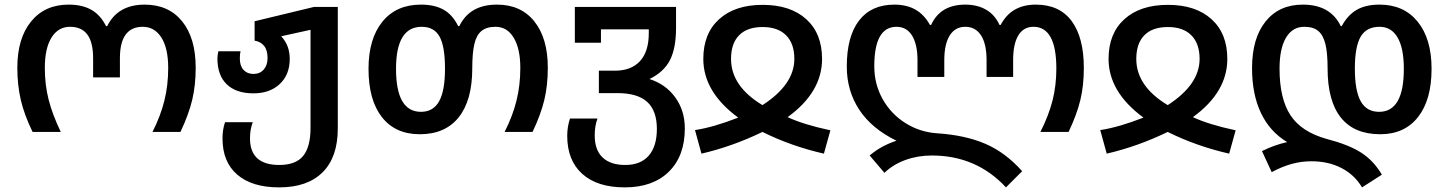

<svg xmlns="http://www.w3.org/2000/svg" viewBox="-20 -571 6266 831"><path d="M55 -278Q55 -405 114.5 -478Q174 -551 277 -551Q336 -551 375.5 -528.5Q415 -506 439 -458H444Q490 -551 606 -551Q710 -551 768.5 -478.5Q827 -406 827 -278Q827 -202 812 -139Q797 -76 761 0H640Q675 -69 691.5 -135.5Q708 -202 708 -277Q708 -362 678.5 -408.5Q649 -455 598 -455Q499 -455 499 -319V-236H383V-319Q383 -388 358 -421.5Q333 -455 283 -455Q232 -455 203 -408.5Q174 -362 174 -277Q174 -204 190.5 -139.5Q207 -75 243 0H121Q85 -74 70 -138.5Q55 -203 55 -278Z M943 28Q943 -10 954 -42H1074Q1062 -11 1062 28Q1062 143 1189 143Q1260 143 1292 104Q1324 65 1324 -18V-442L1197 -414Q1234 -375 1234 -316Q1234 -248 1191 -207.5Q1148 -167 1077 -167Q1002 -167 961.5 -206Q921 -245 921 -318Q921 -329 925 -349H1021Q1018 -336 1018 -318Q1018 -286 1034 -268.5Q1050 -251 1077 -251Q1105 -251 1121.5 -270Q1138 -289 1138 -320Q1138 -354 1123 -372.5Q1108 -391 1082 -395V-479L1339 -541H1442V-15Q1442 109 1376.5 174.5Q1311 240 1188 240Q1071 240 1007 185Q943 130 943 28Z M1575 -273Q1575 -403 1635 -477Q1695 -551 1802 -551Q1861 -551 1900 -529Q1939 -507 1963 -458H1968Q1991 -505 2031.5 -528Q2072 -551 2131 -551Q2235 -551 2293 -478Q2351 -405 2351 -278Q2351 -202 2336 -139Q2321 -76 2285 0H2164Q2199 -69 2215.5 -135.5Q2232 -202 2232 -277Q2232 -360 2203.5 -407.5Q2175 -455 2125 -455Q2086 -455 2064 -437Q2042 -419 2033 -380Q2024 -341 2024 -275Q2024 -137 1965.5 -63.5Q1907 10 1797 10Q1691 10 1633 -64Q1575 -138 1575 -273ZM1906 -274Q1906 -370 1882.5 -412.5Q1859 -455 1805 -455Q1694 -455 1694 -273Q1694 -87 1802 -87Q1855 -87 1880.5 -132.5Q1906 -178 1906 -274Z M2435 17Q2435 -22 2447 -58H2566Q2554 -26 2554 15Q2554 78 2588 110.5Q2622 143 2686 143Q2753 143 2788 102.5Q2823 62 2823 -13Q2823 -92 2781 -130Q2739 -168 2653 -168H2572V-265H2641Q2712 -265 2750 -306.5Q2788 -348 2788 -427V-444H2581V-386H2468V-541H2906V-450Q2906 -362 2879.5 -310.5Q2853 -259 2791 -229Q2862 -206 2903 -149Q2944 -92 2944 -15Q2944 104 2875 172Q2806 240 2684 240Q2565 240 2500 181.5Q2435 123 2435 17Z M2988 -8Q3068 -20 3175 -62Q3024 -173 3024 -316Q3024 -426 3092.5 -488Q3161 -550 3281 -550Q3401 -550 3469.5 -488Q3538 -426 3538 -316Q3538 -172 3389 -64Q3457 -32 3574 -7L3546 94Q3405 62 3280 0Q3150 63 3016 94ZM3418 -316Q3418 -382 3382.5 -418Q3347 -454 3281 -454Q3214 -454 3179 -418.5Q3144 -383 3144 -316Q3144 -198 3280 -116Q3418 -205 3418 -316Z M4013 102Q3952 102 3898.5 121.5Q3845 141 3808 177L3744 102Q3793 60 3860 38Q3753 -14 3699 -96Q3645 -178 3645 -283Q3645 -413 3698 -482Q3751 -551 3851 -551Q3904 -551 3942 -529.5Q3980 -508 4005 -463H4010Q4050 -551 4158 -551Q4210 -551 4248 -529Q4286 -507 4306 -463H4311Q4357 -551 4463 -551Q4566 -551 4618.5 -479.5Q4671 -408 4671 -277Q4671 -201 4656 -138.5Q4641 -76 4605 0H4483Q4519 -71 4535.5 -136Q4552 -201 4552 -274Q4552 -455 4453 -455Q4410 -455 4387.5 -418Q4365 -381 4365 -311V-238H4250V-310Q4250 -381 4226 -418Q4202 -455 4158 -455Q4114 -455 4090.5 -417.5Q4067 -380 4067 -310V-238H3951V-311Q3951 -379 3927.5 -417Q3904 -455 3860 -455Q3764 -455 3764 -284Q3764 -207 3800 -142.5Q3836 -78 3898.5 -38.5Q3961 1 4037 6Q4158 14 4245 51.5Q4332 89 4404 170L4334 240Q4206 102 4013 102Z M4742 -8Q4822 -20 4929 -62Q4778 -173 4778 -316Q4778 -426 4846.5 -488Q4915 -550 5035 -550Q5155 -550 5223.5 -488Q5292 -426 5292 -316Q5292 -172 5143 -64Q5211 -32 5328 -7L5300 94Q5159 62 5034 0Q4904 63 4770 94ZM5172 -316Q5172 -382 5136.5 -418Q5101 -454 5035 -454Q4968 -454 4933 -418.5Q4898 -383 4898 -316Q4898 -198 5034 -116Q5172 -205 5172 -316Z M5656 127Q5612 127 5570.5 138.5Q5529 150 5484 174L5442 83Q5496 56 5551 44Q5476 -1 5437.5 -82Q5399 -163 5399 -276Q5399 -405 5457.5 -478Q5516 -551 5619 -551Q5738 -551 5783 -458H5787Q5814 -507 5853 -529Q5892 -551 5951 -551Q6056 -551 6116 -477Q6176 -403 6176 -273Q6176 -139 6117.5 -64.5Q6059 10 5954 10Q5841 10 5783.5 -62Q5726 -134 5726 -275Q5726 -342 5716.5 -380.5Q5707 -419 5685.5 -437Q5664 -455 5625 -455Q5574 -455 5546 -408Q5518 -361 5518 -274Q5518 -144 5565.5 -72Q5613 0 5721 30Q5817 55 5871 89.5Q5925 124 5961 185L5875 240Q5843 186 5786.5 156.5Q5730 127 5656 127ZM6056 -273Q6056 -362 6029 -408.5Q6002 -455 5951 -455Q5894 -455 5869 -412Q5844 -369 5844 -274Q5844 -178 5869.5 -132.5Q5895 -87 5949 -87Q6056 -87 6056 -273Z"/></svg>

Font: Noto Sans Georgian Medium
Style: Regular
Weight: 500
Designer: Monotype Design team
Foundry: Monotype Imaging Inc.
Version: Version 1.000